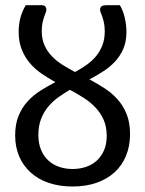

<svg xmlns="http://www.w3.org/2000/svg" viewBox="-20 -695 547 723"><path d="M456.1 -574.7Q456.1 -538.6 444.6 -511.7Q433.1 -484.9 413.8 -463.9Q394.5 -442.9 369.4 -426.8Q344.2 -410.6 316.9 -396Q346.2 -380.4 373.8 -362.5Q401.4 -344.7 422.6 -321Q443.8 -297.4 456.8 -265.4Q469.7 -233.4 469.7 -190.4Q469.7 -145 454.6 -108.4Q439.5 -71.8 411.4 -46.1Q383.3 -20.5 343.3 -6.6Q303.2 7.3 253.4 7.3Q203.6 7.3 163.6 -6.3Q123.5 -20 95.5 -45.4Q67.4 -70.8 52.2 -106.2Q37.1 -141.6 37.1 -185.1Q37.1 -227.5 49.8 -258.5Q62.5 -289.6 83.5 -312.7Q104.5 -335.9 131.8 -353.3Q159.2 -370.6 188.5 -385.7Q161.1 -400.9 136.2 -418Q111.3 -435.1 92.3 -457.5Q73.2 -480 61.8 -508.8Q50.3 -537.6 50.3 -575.7Q50.3 -602.1 56.4 -626.2Q62.5 -650.4 76.7 -675.3H138.7Q148.9 -675.3 152.8 -667.2Q156.7 -659.2 152.3 -647.9Q146 -633.3 141.6 -615.7Q137.2 -598.1 137.2 -579.1Q137.2 -548.3 147.2 -525.4Q157.2 -502.4 174.6 -484.1Q191.9 -465.8 214.6 -451.4Q237.3 -437 262.7 -423.8Q285.6 -436.5 306.2 -450.9Q326.7 -465.3 341.8 -483.6Q356.9 -502 365.7 -524.9Q374.5 -547.9 374.5 -578.1Q374.5 -597.2 370.1 -615.2Q365.7 -633.3 359.4 -647.5Q354.5 -659.2 358.9 -667.2Q363.3 -675.3 378.9 -675.3H431.6Q444.3 -653.3 450.2 -626.7Q456.1 -600.1 456.1 -574.7ZM381.8 -183.1Q381.8 -217.8 370.4 -243.7Q358.9 -269.5 339.8 -289.8Q320.8 -310.1 295.7 -326.2Q270.5 -342.3 243.2 -356.9Q218.8 -342.8 197.3 -326.9Q175.8 -311 159.7 -291Q143.6 -271 134 -245.4Q124.5 -219.7 124.5 -187Q124.5 -154.3 134.8 -130.1Q145 -106 162.6 -90.1Q180.2 -74.2 203.6 -66.4Q227.1 -58.6 253.4 -58.6Q279.8 -58.6 303.2 -66.4Q326.7 -74.2 344 -89.8Q361.3 -105.5 371.6 -128.7Q381.8 -151.9 381.8 -183.1Z"/></svg>

Font: Carlito
Style: Regular
Weight: 400
Designer: Lukasz Dziedzic
Foundry: tyPoland Lukasz Dziedzic
Version: Version 1.103; Beta1; all basic design good, some composites